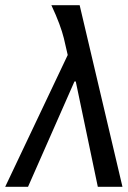

<svg xmlns="http://www.w3.org/2000/svg" viewBox="-41 -720 492 740"><path d="M266 -700H157C182 -647 197 -605 205 -573L220 -508L-21 0H67L246 -406H251L336 0H431Z"/></svg>

Font: Gamestation Display
Style: Italic
Weight: 400
Designer: Jonas Hecksher
Foundry: Jonas Hecksher, Playtypeª, e-types AS
Version: Version 1.003